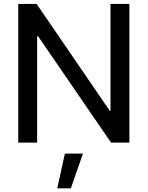

<svg xmlns="http://www.w3.org/2000/svg" viewBox="-20 -748 774 1007"><path d="M658.7 -727.5V0H562.5L179.2 -558.6H174.8V0H75.7V-727.5H171.9L555.2 -167.5H559.6V-727.5ZM280.3 239.7 320.3 57.6H415L351.6 239.7Z"/></svg>

Font: Inter Cardless Tabular
Style: Regular
Weight: 400
Designer: Rasmus Andersson
Foundry: rsms
Version: Version 4.000;git-4fc901f